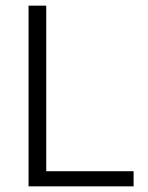

<svg xmlns="http://www.w3.org/2000/svg" viewBox="-20 -659 524 679"><path d="M143.5 0H81V-639H143.5ZM113.5 -53.5H452.5V0H113.5Z"/></svg>

Font: Anek Gujarati Light
Style: Regular
Weight: 300
Designer: Mrunmayee Ghaisas (Gujarati), Yesha Goshar (Latin)
Foundry: Ek Type
Version: Version 1.003